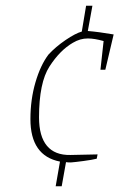

<svg xmlns="http://www.w3.org/2000/svg" viewBox="-20 -597 458 669"><path d="M376 -477 347 -354H330L341 -454Q309 -463 286 -463Q259 -463 234 -448Q189 -422 152.5 -365.5Q116 -309 116 -188Q116 -122 143.5 -89Q171 -56 225 -57L320 -59L317 -44Q301 -40 271 -36Q241 -32 227 -31Q215 -31 210 -32L195 52H174L189 -34Q86 -54 86 -182Q86 -250 103.5 -310Q121 -370 149 -407Q174 -434 208.5 -457.5Q243 -481 265 -487L280 -577H302L286 -489Q323 -486 376 -477Z"/></svg>

Font: Grenze Thin
Style: Italic
Weight: 250
Italic angle: -10°
Designer: Renata Polastri
Foundry: Omnibus-Type
Version: Version 1.002; ttfautohint (v1.8)